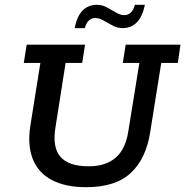

<svg xmlns="http://www.w3.org/2000/svg" viewBox="-20 -769 771 799"><path d="M339 10Q252 10 195.5 -20Q139 -50 116.5 -107Q94 -164 106 -244L148 -507H79L91 -583H334L322 -507H253L211 -240Q197 -157 231 -117Q265 -77 349 -77Q420 -77 461.5 -113Q503 -149 514 -223L560 -507H491L503 -583H731L720 -507H651L605 -219Q588 -109 524.5 -49.5Q461 10 339 10ZM490 -652Q469 -652 449 -662.5Q429 -673 411 -683.5Q393 -694 376 -694Q360 -694 349 -683Q338 -672 333 -652H291Q300 -701 323.5 -725Q347 -749 383 -749Q405 -749 424.5 -738.5Q444 -728 462.5 -717Q481 -706 497 -706Q514 -706 525.5 -718Q537 -730 541 -749H583Q573 -700 549.5 -676Q526 -652 490 -652Z"/></svg>

Font: Rokkitt Medium
Style: Italic
Weight: 500
Italic angle: -9°
Designer: Vernon Adams
Foundry: Vernon Adams
Version: Version 3.103